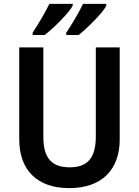

<svg xmlns="http://www.w3.org/2000/svg" viewBox="-20 -1024 716 988"><path d="M527 -994V-1004H407C389 -965 351 -900 321 -856V-844H385C430 -880 507 -956 527 -994ZM354 -994V-1004H234C215 -964 178 -901 148 -856V-844H210C259 -882 333 -956 354 -994ZM596 -306V-780H473V-321C473 -213 432 -163 339 -163C249 -163 203 -207 203 -320V-780H79V-307C79 -151 169 -56 336 -56C510 -56 596 -157 596 -306Z"/></svg>

Font: Noto Sans Malayalam UI SemiCondensed SemiBold
Style: Regular
Weight: 600
Width: 4
Designer: Jelle Bosma - Monotype Design Team
Foundry: Monotype Imaging Inc.
Version: Version 2.104